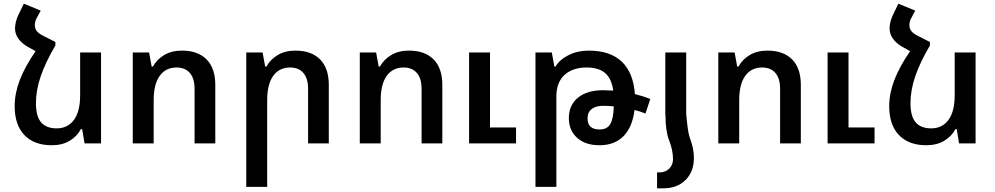

<svg xmlns="http://www.w3.org/2000/svg" viewBox="-20 -782 5427 1047"><path d="M531 -496V0H441L428 -78H421Q400 -38 359.5 -14Q319 10 262 10Q166 10 113 -45.5Q60 -101 60 -203Q60 -272 87.5 -344.5Q115 -417 174 -503L131 -527Q98 -546 80 -571.5Q62 -597 62 -626Q62 -661 79 -698L110 -762L202 -724L181 -685Q170 -666 170 -644Q170 -626 181 -612Q192 -598 219 -585L282 -553V-534Q228 -442 202 -366Q176 -290 176 -219Q176 -147 204.5 -114.5Q233 -82 289 -82Q349 -82 383 -128Q417 -174 417 -262V-496Z M704 -496H793L807 -419H814Q835 -458 875.5 -482Q916 -506 972 -506Q1059 -506 1106.5 -458Q1154 -410 1154 -319V0H1041V-297Q1041 -355 1015 -384.5Q989 -414 943 -414Q884 -414 851 -368.5Q818 -323 818 -235V0H704Z M1323 -496H1412L1426 -419H1433Q1454 -458 1494.5 -482Q1535 -506 1591 -506Q1678 -506 1725.5 -458Q1773 -410 1773 -319V0H1660V-297Q1660 -355 1634 -384.5Q1608 -414 1562 -414Q1503 -414 1470 -368.5Q1437 -323 1437 -235V237H1323Z M1942 -496H2031L2045 -419H2052Q2073 -458 2113.5 -482Q2154 -506 2210 -506Q2297 -506 2344.5 -458Q2392 -410 2392 -319V0H2279V-297Q2279 -355 2253 -384.5Q2227 -414 2181 -414Q2122 -414 2089 -368.5Q2056 -323 2056 -235V0H1942ZM2538 -496H2652V-87H2794V0H2538Z M3500 -163Q3467 -176 3440 -182Q3429 -90 3380.5 -40Q3332 10 3249 10Q3172 10 3127 -30.5Q3082 -71 3082 -138Q3082 -209 3132 -249.5Q3182 -290 3268 -290Q3286 -290 3324 -288Q3315 -354 3279.5 -384Q3244 -414 3180 -414Q3103 -414 3058.5 -373.5Q3014 -333 3014 -256V237H2900V-496H2989L3003 -419H3009Q3033 -458 3081.5 -482Q3130 -506 3190 -506Q3308 -506 3371 -445.5Q3434 -385 3442 -269Q3487 -258 3526 -242ZM3327 -202Q3297 -205 3269 -205Q3229 -205 3206.5 -187.5Q3184 -170 3184 -137Q3184 -76 3249 -76Q3290 -76 3307.5 -104.5Q3325 -133 3327 -202Z M3764 78Q3764 154 3718.5 199.5Q3673 245 3597 245H3563V158H3577Q3608 158 3629 138Q3650 118 3650 85Q3650 37 3628 -19Q3609 -68 3609 -153H3608V-496H3722V-153H3723Q3723 -144 3728.5 -97.5Q3734 -51 3743 -27Q3764 30 3764 78Z M3897 -496H3986L4000 -419H4007Q4028 -458 4068.5 -482Q4109 -506 4165 -506Q4252 -506 4299.5 -458Q4347 -410 4347 -319V0H4234V-297Q4234 -355 4208 -384.5Q4182 -414 4136 -414Q4077 -414 4044 -368.5Q4011 -323 4011 -235V0H3897ZM4493 -496H4607V-87H4749V0H4493Z M5300 -496V0H5210L5197 -78H5190Q5169 -38 5128.5 -14Q5088 10 5031 10Q4935 10 4882 -45.5Q4829 -101 4829 -203Q4829 -272 4856.5 -344.5Q4884 -417 4943 -503L4900 -527Q4867 -546 4849 -571.5Q4831 -597 4831 -626Q4831 -661 4848 -698L4879 -762L4971 -724L4950 -685Q4939 -666 4939 -644Q4939 -626 4950 -612Q4961 -598 4988 -585L5051 -553V-534Q4997 -442 4971 -366Q4945 -290 4945 -219Q4945 -147 4973.5 -114.5Q5002 -82 5058 -82Q5118 -82 5152 -128Q5186 -174 5186 -262V-496Z"/></svg>

Font: Noto Sans Armenian Medium
Style: Regular
Weight: 500
Designer: Monotype Design team
Foundry: Monotype Imaging Inc.
Version: Version 1.000